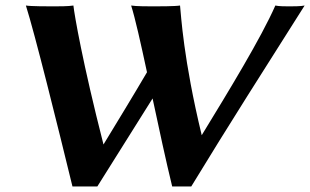

<svg xmlns="http://www.w3.org/2000/svg" viewBox="-20 -668 1123 695"><path d="M710.2 -178.6C643.5 -454.1 635.4 -614.8 631.7 -648C614.2 -645 552.2 -645 535.2 -645C518.2 -645 471.2 -645 454.7 -648C469 -603.3 489.3 -512.6 512.1 -406.5C460.4 -318.4 403.7 -225.8 354.6 -145C278.6 -442.5 249.5 -613.8 245.7 -648C228.2 -645 191.2 -645 174.2 -645C157.2 -645 90.2 -645 73.7 -648C105.9 -547 188.9 -212 242.3 7H332.3L532.3 -311.6C555.6 -202.5 580.3 -87.1 603.3 7H672.3C807.4 -215 942.8 -427 1082.7 -648C1070.2 -645 1038.2 -645 1027.2 -645C1016.2 -645 988.2 -645 976.7 -648C925.2 -530.7 807.3 -337.5 710.2 -178.6Z"/></svg>

Font: Linux Biolinum O 
Style: Bold Italic
Weight: 700
Designer: Philipp H. Poll
Foundry: Philipp H. Poll
Version: Version 1.3.2